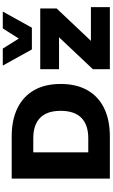

<svg xmlns="http://www.w3.org/2000/svg" viewBox="265 -1074 809 1379"><g transform="rotate(-90 669.5 -384.5)"><path d="M76 0V-705H379Q498 -705 582.5 -663.5Q667 -622 711.5 -543.5Q756 -465 756 -353Q756 -241 711.5 -162Q667 -83 582.5 -41.5Q498 0 379 0ZM265 -155H366Q463 -155 513 -205Q563 -255 563 -353Q563 -452 512.5 -501Q462 -550 366 -550H265ZM862 0V-122L1130 -406L1126 -365H862V-500H1298V-382L1025 -93L1029 -136H1308V0ZM1004 -560 888 -769H1010L1082 -654L1155 -769H1276L1160 -560Z"/></g></svg>

Font: Nunito Sans 9pt Black
Style: Regular
Weight: 900
Version: Version 3.101;gftools[0.9.27]